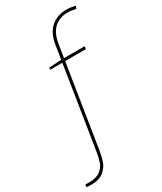

<svg xmlns="http://www.w3.org/2000/svg" viewBox="-338 -853 989 1174"><g transform="rotate(-30 156.5 -266.0)"><path d="M406 -760 399 -741Q365 -749 340 -749Q284 -749 246.5 -715Q209 -681 198 -612L183 -518H329L326 -499H180L89 76Q82 120 71 152Q60 184 29 210Q-2 236 -58 236Q-69 236 -93 234L-90 216L-64 217Q-13 217 14.5 196.5Q42 176 52 148Q62 120 69 77L160 -499H74L76 -513L163 -518L178 -613Q190 -692 234.5 -730Q279 -768 344 -768Q372 -768 406 -760Z"/></g></svg>

Font: Bitter Pro Thin
Style: Italic
Weight: 250
Italic angle: -9°
Designer: Sol Matas, and Bitter project Authors
Foundry: Sol Matas
Version: Version 1.010